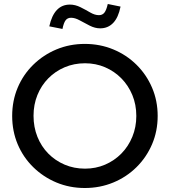

<svg xmlns="http://www.w3.org/2000/svg" viewBox="-20 -931 850 962"><path d="M405 11Q329 11 263 -16.5Q197 -44 146.5 -93.5Q96 -143 68.5 -208.5Q41 -274 41 -350Q41 -426 68.5 -491.5Q96 -557 146.5 -606.5Q197 -656 263 -683.5Q329 -711 405 -711Q481 -711 547.5 -683.5Q614 -656 664 -606.5Q714 -557 742 -491.5Q770 -426 770 -350Q770 -274 742 -208.5Q714 -143 664 -93.5Q614 -44 547.5 -16.5Q481 11 405 11ZM406 -86Q460 -86 506.5 -106Q553 -126 588 -161.5Q623 -197 643 -245.5Q663 -294 663 -350Q663 -407 643 -455Q623 -503 588 -538.5Q553 -574 506.5 -594Q460 -614 406 -614Q351 -614 304 -594Q257 -574 222 -538.5Q187 -503 167.5 -455Q148 -407 148 -351Q148 -294 167.5 -245.5Q187 -197 222 -161.5Q257 -126 304 -106Q351 -86 406 -86ZM293 -786 227 -799Q251 -908 330 -908Q357 -908 383 -895Q409 -882 432 -868.5Q455 -855 476 -855Q493 -855 503 -867.5Q513 -880 520 -911L584 -898Q573 -843 547 -816Q521 -789 482 -789Q456 -789 429.5 -802.5Q403 -816 379.5 -829Q356 -842 336 -842Q318 -842 308.5 -829Q299 -816 293 -786Z"/></svg>

Font: Red Hat Display Medium
Style: Regular
Weight: 500
Designer: Pentagram, MCKL
Foundry: Pentagram, MCKL
Version: Version 1.023